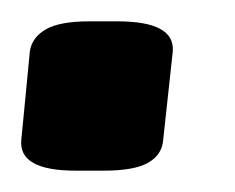

<svg xmlns="http://www.w3.org/2000/svg" viewBox="-22 -158 220 180"><path d="M49 2Q-5 2 -2 -27L6 -110Q8 -123 21 -130.5Q34 -138 62 -138H88Q142 -138 140 -110L131 -27Q130 -13 117 -5.5Q104 2 75 2Z"/></svg>

Font: Asap Condensed Condensed SemiBold
Style: Italic
Weight: 600
Width: 3
Italic angle: -6°
Designer: Pablo Cosgaya
Foundry: Omnibus-Type
Version: Version 3.001; ttfautohint (v1.8.4.7-5d5b)